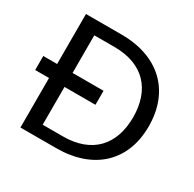

<svg xmlns="http://www.w3.org/2000/svg" viewBox="-153 -859 1031 1021"><g transform="rotate(30 362.5 -348.5)"><path d="M9 -390V-304H94V0H313C541 0 682 -131 682 -346C682 -563 541 -697 313 -697H94V-390ZM189 -72V-304H379V-390H189V-621H313C492 -621 586 -515 586 -346C586 -178 492 -72 313 -72Z"/></g></svg>

Font: Malmofest
Style: Regular
Weight: 400
Designer: Jonny Pinhorn (Poppins), Kolossal
Version: Version 1.004;Glyphs 3.1.2 (3151)